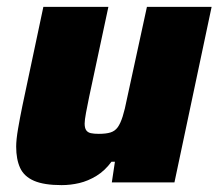

<svg xmlns="http://www.w3.org/2000/svg" viewBox="-20 -530 635 558"><path d="M159 8Q108 8 79 -4.5Q50 -17 38.5 -42Q27 -67 27 -104Q27 -124 32.5 -156Q38 -188 45 -222L106 -510H295L239 -248Q234 -224 230 -202.5Q226 -181 226 -171Q226 -158 230.5 -151.5Q235 -145 244 -143Q253 -141 267 -141Q288 -141 301 -145Q314 -149 322 -160Q330 -171 336.5 -191.5Q343 -212 349 -243L407 -510H595L487 0H305L314 -60H304Q285 -34 260.5 -19Q236 -4 210.5 2Q185 8 159 8Z"/></svg>

Font: Saira Thin ExtraBold
Style: Italic
Weight: 800
Italic angle: -12°
Version: Version 1.101